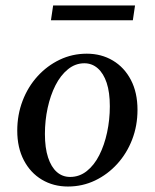

<svg xmlns="http://www.w3.org/2000/svg" viewBox="-20 -671 565 701"><path d="M297 -475Q350 -475 392 -450Q434 -425 458 -379Q482 -333 482 -270Q482 -212 462.5 -161.5Q443 -111 408 -72.5Q373 -34 327 -12Q281 10 228 10Q175 10 133 -15Q91 -40 67 -86Q43 -132 43 -194Q43 -252 62.5 -303Q82 -354 117 -392.5Q152 -431 198 -453Q244 -475 297 -475ZM236 -25Q270 -25 297 -46.5Q324 -68 342.5 -104.5Q361 -141 371 -187.5Q381 -234 381 -283Q381 -334 369.5 -368.5Q358 -403 337 -421.5Q316 -440 288 -440Q255 -440 228 -418Q201 -396 182.5 -359.5Q164 -323 154 -277Q144 -231 144 -182Q144 -131 155.5 -96Q167 -61 187.5 -43Q208 -25 236 -25ZM174 -651H473L465 -597H166Z"/></svg>

Font: Brygada 1918 Medium
Style: Italic
Weight: 500
Italic angle: -8°
Designer: Mateusz Machalski | Borys Kosmynka | Przemek Hoffer
Foundry: NIEPODLEGLA 2018
Version: Version 3.006